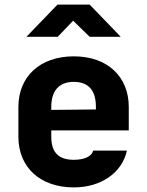

<svg xmlns="http://www.w3.org/2000/svg" viewBox="-20 -805 640 835"><path d="M95 -645H231L298 -715L370 -645H505L370 -785H230ZM301 10C420 10 511 -54 532 -150H385C379 -123 343 -110 301 -110C236 -110 203 -141 203 -210V-238H540V-340C540 -472 447 -560 301 -560C154 -560 60 -472 60 -340V-210C60 -78 154 10 301 10ZM203 -340C203 -408 235 -449 301 -449C366 -449 397 -410 397 -342V-329L203 -327Z"/></svg>

Font: JetBrains Mono ExtraBold
Style: Regular
Weight: 800
Monospace: yes
Designer: Philipp Nurullin, Konstantin Bulenkov
Foundry: JetBrains
Version: Version 2.305